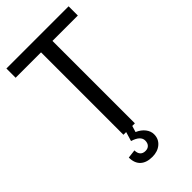

<svg xmlns="http://www.w3.org/2000/svg" viewBox="-273 -771 1037 1037"><g transform="rotate(-45 246.0 -252.5)"><path d="M483.6 -700V-629.5H246.5L289.7 -672.1V0H202.4V-672.1L243.5 -629.5H8.4V-700ZM228.9 195.3Q184.2 195.3 160 172.8Q135.8 150.3 135.8 107.5L184.6 101.6Q184.6 122.9 195 134.6Q205.4 146.3 225 146.3Q243.4 146.3 253.5 135.3Q263.7 124.3 263.7 105.1Q263.7 88.1 249.9 74.9Q236 61.7 207.4 53L223.1 0H269.9L259 35.8Q288.2 48.5 304.9 69.8Q321.5 91.1 321.5 115.3Q321.5 150.9 295.6 173.1Q269.6 195.3 228.9 195.3Z"/></g></svg>

Font: Pathway Extreme 8pt Thin 12pt
Style: Regular
Weight: 100
Version: Version 1.001;gftools[0.9.26]